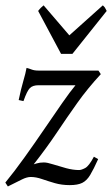

<svg xmlns="http://www.w3.org/2000/svg" viewBox="-21 -669 411 703"><path d="M348.1 -397.5Q299.3 -344.7 261.7 -291.7Q224.1 -238.8 187 -183.3Q149.9 -127.9 102.5 -67.4Q102.5 -67.4 113.8 -70.8Q125 -74.2 139.6 -74.2Q151.9 -74.2 173.8 -67.1Q195.8 -60.1 221.2 -53.2Q246.6 -46.4 268.6 -46.4Q276.9 -46.4 290.8 -53.7Q304.7 -61 322.8 -95.2L338.4 -86.4Q321.8 -49.3 309.3 -28.6Q296.9 -7.8 280.3 0.5Q263.7 8.8 234.4 8.8Q205.1 8.8 179.7 1.5Q154.3 -5.9 132.6 -13.4Q110.8 -21 91.8 -21Q77.6 -21 59.8 -12.2Q42 -3.4 7.8 13.7L-1.5 -0.5Q31.7 -41 68.6 -92.5Q105.5 -144 140.9 -196Q176.3 -248 206.1 -290.8Q235.8 -333.5 255.4 -356.9H120.1Q99.1 -356.9 88.6 -346.7Q78.1 -336.4 64.9 -298.8L47.4 -302.7Q55.7 -342.8 64.2 -371.8Q72.8 -400.9 76.2 -420.4Q84.5 -418.5 94.5 -414.6Q104.5 -410.6 120.1 -410.6H339.4ZM369.6 -628.9 244.1 -471.7H202.6L118.7 -628.9Q125 -637.2 128.7 -640.6Q132.3 -644 138.7 -649.4L232.9 -539.6L355.5 -649.4Q360.8 -644.5 363.3 -640.9Q365.7 -637.2 369.6 -628.9Z"/></svg>

Font: Dai Banna SIL Light
Style: Italic
Weight: 300
Italic angle: -11°
Designer: Victor Gaultney
Foundry: SIL International
Version: Version 4.000